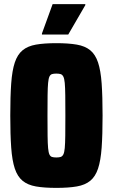

<svg xmlns="http://www.w3.org/2000/svg" viewBox="-20 -906 549 934"><path d="M254 8Q195 8 155 1Q115 -6 90 -26.5Q65 -47 52 -86Q39 -125 34.5 -188Q30 -251 30 -344Q30 -437 34.5 -500Q39 -563 52 -602Q65 -641 90 -661.5Q115 -682 155 -689Q195 -696 254 -696Q313 -696 353.5 -689Q394 -682 419 -661.5Q444 -641 457 -602Q470 -563 474.5 -500Q479 -437 479 -344Q479 -251 474.5 -188Q470 -125 457 -86Q444 -47 419 -26.5Q394 -6 353.5 1Q313 8 254 8ZM254 -140Q267 -140 275 -142.5Q283 -145 288 -154.5Q293 -164 295 -185.5Q297 -207 297.5 -245.5Q298 -284 298 -344Q298 -404 297.5 -442.5Q297 -481 295 -502.5Q293 -524 288 -533.5Q283 -543 275 -545.5Q267 -548 254 -548Q241 -548 233 -545.5Q225 -543 220.5 -533.5Q216 -524 214 -502.5Q212 -481 211.5 -442.5Q211 -404 211 -344Q211 -284 211.5 -245.5Q212 -207 214 -185.5Q216 -164 220.5 -154.5Q225 -145 233 -142.5Q241 -140 254 -140ZM184 -738V-743L236 -886H395V-881L312 -738Z"/></svg>

Font: Saira Condensed Black
Style: Regular
Weight: 900
Width: 3
Designer: Hector Gatti with collaboration of the Omnibus-Type team
Foundry: Omnibus-Type
Version: Version 1.101